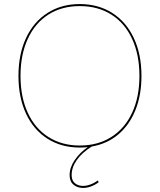

<svg xmlns="http://www.w3.org/2000/svg" viewBox="-20 -722 787 946"><path d="M71 -348Q71 -454.5 108.2 -534.5Q145.5 -614.5 214 -658.2Q282.5 -702 373 -702Q464 -702 533 -658.2Q602 -614.5 639.5 -534.2Q677 -454 677 -348Q677 -253.5 647.2 -179.5Q617.5 -105.5 562.2 -59.2Q507 -13 432 0Q384 30 358.5 66.2Q333 102.5 333 141Q333 167 348.8 180.5Q364.5 194 389 194Q406 194 425.2 187Q444.5 180 462 167L466 176Q448 189.5 428 196.8Q408 204 390 204Q361 204 342 187.8Q323 171.5 323 141Q323 103.5 348 66.8Q373 30 412 3Q394.5 5 373 5Q282.5 5 214 -38.5Q145.5 -82 108.2 -162Q71 -242 71 -348ZM373 -5Q462 -5 528.5 -47Q595 -89 631 -166.5Q667 -244 667 -348Q667 -452.5 631 -530.2Q595 -608 528.8 -650Q462.5 -692 373 -692Q284 -692 218.2 -650Q152.5 -608 116.8 -530.2Q81 -452.5 81 -348Q81 -244 116.8 -166.5Q152.5 -89 218.5 -47Q284.5 -5 373 -5Z"/></svg>

Font: HK Grotesk Thin
Style: Regular
Weight: 100
Designer: Alfredo Marco Pradil
Foundry: Hanken Design Co.
Version: Version 3.001